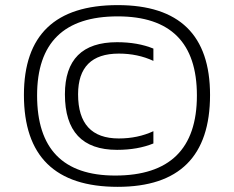

<svg xmlns="http://www.w3.org/2000/svg" viewBox="-20 -723 912 748"><path d="M428.7 -39.1Q747.1 -39.1 747.1 -351.1Q747.1 -659.2 438.5 -659.2Q124.5 -659.2 124.5 -351.1Q124.5 -39.1 428.7 -39.1ZM73.2 -353Q73.2 -703.1 438.5 -703.1Q798.3 -703.1 798.3 -353Q798.3 4.9 438.5 4.9Q73.2 4.9 73.2 -353ZM577.6 -164.1Q516.6 -139.2 436 -139.2Q232.9 -139.2 232.9 -355.5Q232.9 -558.6 436 -558.6Q516.6 -558.6 577.6 -533.7V-485.8Q516.6 -514.2 442.9 -514.2Q284.2 -514.2 284.2 -355.5Q284.2 -183.6 442.9 -183.6Q516.6 -183.6 577.6 -211.9Z"/></svg>

Font: Sansation Light
Style: Light
Weight: 300
Designer: Bernd Montag
Version: Version 1.301